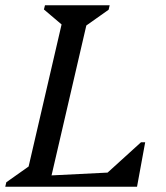

<svg xmlns="http://www.w3.org/2000/svg" viewBox="-45 -710 630 730"><path d="M-25 0 -21 -17 95 -99 55 -39 197 -651 221 -590 122 -674 126 -690H372L368 -673L252 -591L292 -651L141 0ZM138 0 148 -43 469 -59 455 0ZM340 0 350 -41 491 -169H507L476 0Z"/></svg>

Font: Platypi Light Light
Style: Italic
Weight: 300
Italic angle: -13°
Version: Version 1.200